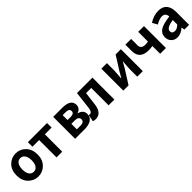

<svg xmlns="http://www.w3.org/2000/svg" viewBox="384 -2013 3466 3466"><g transform="rotate(-45 2117.0 -280.0)"><path d="M88 -279Q88 -414 167 -494Q246 -574 357 -574Q468 -574 547 -494Q626 -414 626 -279Q626 -146 546.5 -66Q467 14 357 14Q247 14 167.5 -66Q88 -146 88 -279ZM476 -279Q476 -360 444.5 -407Q413 -454 357 -454Q301 -454 269.5 -407Q238 -360 238 -279Q238 -199 269.5 -152.5Q301 -106 357 -106Q413 -106 444.5 -152.5Q476 -199 476 -279Z M829 0V-444H658V-560H1147V-444H975V0Z M1304 0V-560H1536Q1756 -560 1756 -414Q1756 -373 1732 -341.5Q1708 -310 1662 -297V-292Q1778 -265 1778 -161Q1778 -80 1714.5 -40Q1651 0 1548 0ZM1447 -336H1524Q1615 -336 1615 -398Q1615 -461 1526 -461H1447ZM1447 -99H1539Q1635 -99 1635 -170Q1635 -201 1610 -220Q1585 -239 1536 -239H1447Z M1817 14Q1783 14 1755 2L1780 -130Q1800 -125 1807 -125Q1859 -125 1872 -219Q1873 -231 1911 -560H2306V0H2159V-444H2027Q2006 -260 1994 -179Q1968 14 1817 14Z M2534 0V-560H2676V-383Q2676 -362 2663 -183H2667Q2731 -294 2734 -300L2898 -560H3032V0H2890V-176Q2890 -225 2903 -377H2899Q2849 -290 2832 -259L2668 0Z M3475 0V-199Q3427 -190 3374 -190Q3147 -190 3147 -400V-560H3294V-400Q3294 -351 3320.5 -328Q3347 -305 3405 -305Q3441 -305 3475 -314V-560H3622V0Z M3911 14Q3837 14 3791 -33Q3745 -80 3745 -152Q3745 -242 3821.5 -291.5Q3898 -341 4067 -359Q4063 -456 3972 -456Q3910 -456 3818 -403L3765 -500Q3884 -574 3999 -574Q4105 -574 4159.5 -511.5Q4214 -449 4214 -327V0H4094L4083 -60H4080Q3994 14 3911 14ZM3959 -101Q4012 -101 4067 -156V-269Q3885 -245 3885 -164Q3885 -101 3959 -101Z"/></g></svg>

Font: NotoSansHansBold
Style: Bold
Weight: 700
Designer: Ryoko NISHIZUKA  (kana & ideographs); Paul D. Hunt (Latin, Greek & Cyrillic); Wenlong ZHANG  (bopomofo); Sandoll Communi
Foundry: Adobe Systems Incorporated
Version: Version 1.00;December 8, 2021;FontCreator 13.0.0.2675 64-bit